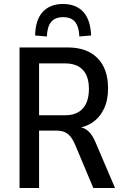

<svg xmlns="http://www.w3.org/2000/svg" viewBox="-20 -943 626 963"><path d="M78 0V-705H320Q416 -705 469 -651.5Q522 -598 522 -500Q522 -440 501 -396.5Q480 -353 442.5 -328Q405 -303 354 -299L358 -307L376 -306Q402 -304 423 -285Q444 -266 460 -227L557 0H448L356 -219Q345 -244 332 -259.5Q319 -275 302 -281.5Q285 -288 260 -288H176V0ZM176 -365H308Q365 -365 395.5 -399Q426 -433 426 -497Q426 -560 395.5 -592.5Q365 -625 306 -625H176ZM215 -760 156 -765Q158 -844 194.5 -883.5Q231 -923 296 -923Q361 -923 397.5 -883.5Q434 -844 437 -765L378 -760Q376 -809 356.5 -833Q337 -857 297 -857Q257 -857 237 -833.5Q217 -810 215 -760Z"/></svg>

Font: Nunito Sans 10pt Condensed SemiBold
Style: Regular
Weight: 600
Width: 3
Designer: Vernon Adams
Foundry: Vernon Adams
Version: Version 3.101;gftools[0.9.27]